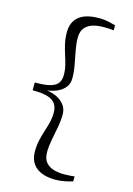

<svg xmlns="http://www.w3.org/2000/svg" viewBox="-138 -873 745 1078"><g transform="rotate(15 234.5 -334.0)"><path d="M297 136Q223 136 183.8 104Q144.5 72 144.5 12Q144.5 -23.5 151.5 -54.2Q158.5 -85 167.8 -113.2Q177 -141.5 183.8 -169Q190.5 -196.5 190.5 -225Q190.5 -254 177.8 -274.5Q165 -295 133 -305.8Q101 -316.5 43.5 -316V-361.5Q101 -361 133 -370Q165 -379 177.8 -397.2Q190.5 -415.5 190.5 -444Q190.5 -472.5 183.8 -500Q177 -527.5 167.8 -555.8Q158.5 -584 151.5 -614.5Q144.5 -645 144.5 -680Q144.5 -741 183.5 -772.5Q222.5 -804 300 -804Q326.5 -804 348 -799.8Q369.5 -795.5 396 -788V-759Q392.5 -760 379 -760.8Q365.5 -761.5 351.8 -761.8Q338 -762 334.5 -762Q305.5 -762 277.2 -754.5Q249 -747 230.2 -726.2Q211.5 -705.5 211.5 -666Q211.5 -633.5 219 -594.5Q226.5 -555.5 234 -515.2Q241.5 -475 241.5 -439Q241.5 -408.5 225.5 -387.2Q209.5 -366 182.5 -353.5Q155.5 -341 121.5 -336Q155.5 -331.5 182.5 -317.5Q209.5 -303.5 225.5 -281.2Q241.5 -259 241.5 -229Q241.5 -193 234 -153Q226.5 -113 219 -74.2Q211.5 -35.5 211.5 -3Q211.5 37.5 230 58.2Q248.5 79 276.8 86.5Q305 94 334.5 94Q339 94 352.8 93.5Q366.5 93 379.5 92Q392.5 91 396 90V119Q371.5 126.5 347 131.2Q322.5 136 297 136Z"/></g></svg>

Font: Merriweather 96pt Light
Style: Regular
Weight: 300
Version: Version 2.100